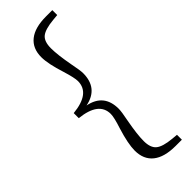

<svg xmlns="http://www.w3.org/2000/svg" viewBox="-303 -781 972 972"><g transform="rotate(-45 183.0 -295.0)"><path d="M289.1 168.9Q209 168.9 167.5 135.7Q126 102.5 126 39.1Q126 -8.8 152.3 -93.8Q171.9 -153.3 171.9 -177.7Q171.9 -263.7 42 -277.3V-313.5Q171.9 -326.2 171.9 -413.1Q171.9 -436.5 153.3 -497.1Q126 -582 126 -629.9Q126 -692.4 167.5 -725.6Q209 -758.8 289.1 -758.8H334V-723.6L302.7 -720.7Q240.2 -714.8 216.3 -695.3Q192.4 -675.8 192.4 -627Q192.4 -580.1 208 -496.1Q218.8 -442.4 218.8 -422.9Q218.8 -315.4 115.2 -294.9Q218.8 -274.4 218.8 -168Q218.8 -147.5 208 -93.8Q192.4 -10.7 192.4 37.1Q192.4 85 216.3 105Q240.2 125 302.7 130.9L334 133.8V168.9Z"/></g></svg>

Font: Bpmf Zihi Only R
Style: R
Weight: 400
Foundry: But Ko
Version: Version 1.320